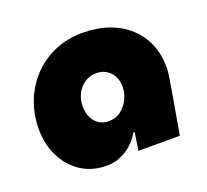

<svg xmlns="http://www.w3.org/2000/svg" viewBox="-99 -651 846 784"><g transform="rotate(-20 324.0 -259.0)"><path d="M241 13Q176 13 128.5 -18.5Q81 -50 55 -103Q29 -156 29 -220Q29 -287 51.5 -343.5Q74 -400 114.5 -442Q155 -484 210 -507.5Q265 -531 330 -531Q393 -531 444 -513Q495 -495 531.5 -461.5Q568 -428 587 -382.5Q606 -337 606 -282Q606 -269 604 -252.5Q602 -236 595 -196L561 0H381L393 -77H387Q363 -35 323.5 -11Q284 13 241 13ZM310 -155Q340 -155 362.5 -172Q385 -189 397.5 -215Q410 -241 410 -269Q410 -295 399.5 -314.5Q389 -334 370.5 -345.5Q352 -357 327 -357Q299 -357 276.5 -342Q254 -327 241.5 -302Q229 -277 229 -247Q229 -221 239 -200Q249 -179 267 -167Q285 -155 310 -155Z"/></g></svg>

Font: MuseoModerno Thin Black
Style: Italic
Weight: 900
Italic angle: -9°
Version: Version 1.003